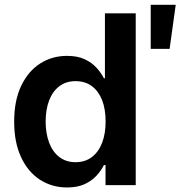

<svg xmlns="http://www.w3.org/2000/svg" viewBox="-20 -784 776 813"><path d="M264.2 9.8Q199.7 9.8 148.9 -23.2Q98.1 -56.2 69.1 -118.7Q40 -181.2 40 -269Q40 -358.4 69.8 -420.7Q99.6 -482.9 150.1 -515.1Q200.7 -547.4 263.7 -547.4Q309.1 -547.4 339.6 -532.7Q370.1 -518.1 389.6 -496.1Q409.2 -474.1 419.9 -452.6H424.3V-727.5H554.7V0H426.8V-85H419.9Q409.2 -63 389.4 -41Q369.6 -19 339.1 -4.6Q308.6 9.8 264.2 9.8ZM299.8 -97.2Q340.3 -97.2 368.9 -118.9Q397.5 -140.6 412.4 -179.4Q427.2 -218.3 427.2 -269.5Q427.2 -321.8 412.4 -359.9Q397.5 -397.9 369.1 -419.2Q340.8 -440.4 299.8 -440.4Q259.3 -440.4 231 -418.7Q202.6 -397 188 -358.6Q173.3 -320.3 173.3 -269.5Q173.3 -219.2 188 -180.2Q202.6 -141.1 231.2 -119.1Q259.8 -97.2 299.8 -97.2ZM618.2 -577.1V-763.7H724.1L698.2 -577.1Z"/></svg>

Font: V-Inter
Style: SemiBold-600
Weight: 600
Designer: Rasmus Andersson
Foundry: rsms
Version: Version 4.000;git-4146feb